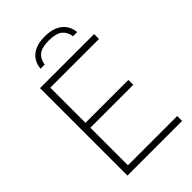

<svg xmlns="http://www.w3.org/2000/svg" viewBox="-272 -1044 1149 1149"><g transform="rotate(-45 303.0 -469.5)"><path d="M99 0V-740H556.5V-698.5H144.5V-41.5H561.5V0ZM127.5 -359.5V-401H507.5V-359.5ZM183 -820Q186.5 -855 204 -881.8Q221.5 -908.5 254.5 -923.8Q287.5 -939 337.5 -939Q388 -939 421.5 -923.5Q455 -908 472.8 -881.2Q490.5 -854.5 494 -820H458.5Q452.5 -860 425.8 -882.2Q399 -904.5 337.5 -904.5Q276.5 -904.5 250.2 -882.2Q224 -860 218.5 -820Z"/></g></svg>

Font: Encode Sans SC SemiExpanded ExtraLight
Style: Regular
Weight: 250
Width: 6
Designer: Multiple Designers
Foundry: Impallari Type
Version: Version 3.002